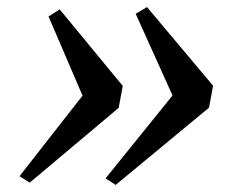

<svg xmlns="http://www.w3.org/2000/svg" viewBox="-20 -579 662 542"><path d="M306.5 -57 278 -75.5 467 -309.5 363 -540 395 -559 581.5 -337 570 -275ZM64 -63.5 35 -81.5 213 -309 117 -532.5 148.5 -552.5 326.5 -336.5 315 -274.5Z"/></svg>

Font: Merriweather 96pt SemiBold
Style: Italic
Weight: 600
Italic angle: -7.8°
Version: Version 2.101